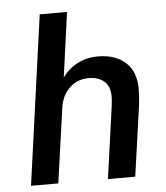

<svg xmlns="http://www.w3.org/2000/svg" viewBox="-52 -766 704 813"><g transform="rotate(-5 300.0 -360.0)"><path d="M47 0 147 -720H263L225 -444Q239 -465 261 -482.5Q283 -500 312 -510.5Q341 -521 377 -521Q450 -521 493.5 -482Q537 -443 537 -369Q537 -359 536 -342Q535 -325 533 -304L490 0H374L417 -308Q419 -322 419.5 -332.5Q420 -343 420 -347Q420 -391 395 -412Q370 -433 330 -433Q281 -433 248 -401Q215 -369 208 -319L163 0Z"/></g></svg>

Font: Chivo Mono Medium
Style: Italic
Weight: 500
Italic angle: -8.05°
Monospace: yes
Designer: Hector Gatti
Foundry: Omnibus-Type
Version: Version 1.008